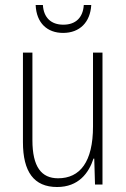

<svg xmlns="http://www.w3.org/2000/svg" viewBox="-20 -740 507 770"><path d="M346 -720H316C313 -671 285 -641 234 -641C184 -641 155 -670 152 -720H123C126 -647 170 -608 233 -608C300 -608 342 -651 346 -720ZM391 -529H353V-233C353 -91 301 -25 213 -25C146 -25 110 -71 110 -178V-529H72V-170C72 -51 116 10 209 10C295 10 336 -46 355 -104H358L361 0H391Z"/></svg>

Font: Noto Sans Sinhala UI Condensed ExtraLight
Style: Regular
Weight: 200
Width: 3
Designer: Jelle Bosma - Monotype Design Team
Foundry: Monotype Imaging Inc.
Version: Version 2.006